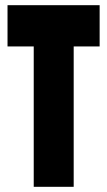

<svg xmlns="http://www.w3.org/2000/svg" viewBox="-20 -720 413 740"><path d="M364 -541H264V0H110V-541H9V-700H364Z"/></svg>

Font: Georama ExtraCondensed ExtraBold
Style: Regular
Weight: 800
Width: 2
Designer: Jean-Baptiste Levee
Foundry: Production Type
Version: Version 1.000